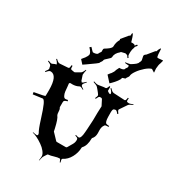

<svg xmlns="http://www.w3.org/2000/svg" viewBox="-341 -1578 1623 1826"><g transform="rotate(30 470.5 -665.0)"><path d="M921.9 -1227.1 925.3 -1187.5Q925.3 -1184.6 923.3 -1184.6Q921.4 -1184.6 890.6 -1205.1Q863.8 -1198.7 827.6 -1167.5Q791.5 -1136.2 765.9 -1099.4Q740.2 -1062.5 740.2 -1040Q740.2 -1033.7 730 -1020.8Q719.7 -1007.8 719.7 -1001.5Q719.7 -999 703.1 -994.6Q686.5 -990.2 686.5 -987.8Q686.5 -973.1 667 -947.3Q647.5 -921.4 627.9 -902.3L608.9 -883.8L551.3 -947.3L568.4 -969.7Q569.8 -969.7 577.1 -979Q596.2 -1004.4 599.6 -1024.4L616.2 -1058.1Q650.9 -1058.1 664.6 -1070.3Q669.9 -1074.7 668.9 -1079.6L684.6 -1103.5L685.1 -1121.6Q669.4 -1122.6 639.6 -1126V-1132.3Q686.5 -1139.2 691.9 -1142.6Q721.2 -1160.2 737.8 -1174.3Q754.4 -1188.5 756.8 -1202.6Q765.6 -1213.9 765.6 -1227.5L756.8 -1270.5Q756.8 -1285.2 775.4 -1295.4L834 -1367.2Q835 -1367.7 836.2 -1368.4Q837.4 -1369.1 838.1 -1369.4Q838.9 -1369.6 840.1 -1370.4Q841.3 -1371.1 842 -1371.6Q842.8 -1372.1 843.8 -1372.8Q844.7 -1373.5 845.2 -1374Q845.7 -1374.5 846.2 -1375Q847.2 -1377 847.2 -1382.1Q847.2 -1387.2 863.3 -1415L870.1 -1412.6Q873 -1341.3 877.2 -1332Q881.3 -1322.8 884.8 -1322.8L898.4 -1323.2L938 -1327.1Q942.4 -1327.1 942.4 -1322.8Q942.4 -1318.4 934.1 -1292Q924.3 -1270 921.9 -1227.1ZM593.3 -1325.2 607.4 -1325.7Q635.7 -1325.7 635.7 -1313L652.8 -1334.5L663.6 -1327.6L644.5 -1305.2Q644.5 -1298.8 643.1 -1294.4Q632.8 -1271.5 631.6 -1242.4Q630.4 -1213.4 632.8 -1204.8Q635.3 -1196.3 645.5 -1184.1L637.2 -1177.7Q621.6 -1203.1 614.7 -1203.1Q605.5 -1203.1 599.1 -1207.5L559.6 -1198.2Q550.3 -1195.8 550.3 -1190.9Q505.9 -1155.3 505.9 -1112.3Q505.9 -1101.1 477.5 -1077.9Q449.2 -1054.7 449.2 -1045.4Q449.2 -1036.1 439 -1022.9Q428.7 -1009.8 428.7 -1003.9Q428.7 -1000.5 330.1 -931.6L296.9 -908.7L259.8 -949.7L277.3 -971.7Q278.8 -971.7 285.6 -981Q304.7 -1006.8 308.1 -1026.4Q308.1 -1048.8 272 -1085.9L287.1 -1098.6Q305.2 -1078.1 314.9 -1069.3Q324.7 -1060.5 325.2 -1060.5Q359.9 -1060.5 373 -1072.3Q378.4 -1077.1 377.4 -1082L393.6 -1105.5V-1124Q392.1 -1139.2 400.9 -1145Q430.2 -1162.6 446.8 -1176.8Q463.4 -1190.9 465.8 -1205.1Q465.8 -1253.9 488.8 -1290L485.8 -1298.3L483.9 -1297.9L543 -1369.6Q543.9 -1370.1 545.2 -1370.8Q546.4 -1371.6 547.1 -1371.8Q547.9 -1372.1 549.1 -1372.8Q550.3 -1373.5 551 -1374Q551.8 -1374.5 552.7 -1375.2Q553.7 -1376 554.2 -1376.5Q554.7 -1377 555.2 -1377.9Q556.2 -1378.9 556.2 -1392.8Q556.2 -1406.7 560.5 -1406.7Q569.8 -1406.7 587.4 -1345.7ZM304.7 -699.2 291.5 -700.2Q278.3 -700.2 275.4 -689.9Q277.3 -682.6 279.3 -655.5Q281.2 -628.4 283.9 -606.2Q286.6 -584 296.4 -564.9Q306.2 -545.9 319.6 -545.9Q333 -545.9 346.7 -549.8L350.6 -537.1Q319.3 -528.8 315.4 -518.1Q313.5 -513.7 313.5 -505.9V-453.1Q313.5 -449.7 318.8 -441.9Q324.2 -434.1 325.2 -407.2Q326.2 -380.4 332.5 -371.1Q353 -347.7 374 -253.9Q381.3 -222.2 380.4 -223.1L445.3 -154.8Q449.7 -150.9 454.6 -150.9H553.7Q560.1 -150.9 565.4 -159.2Q572.3 -173.3 585.9 -194.6Q599.6 -215.8 604.5 -230.2Q609.4 -244.6 609.4 -260Q609.4 -275.4 603 -280.3Q596.7 -285.2 575.7 -292L578.6 -299.8Q600.1 -292 610.4 -292Q636.2 -292 641.1 -367.2Q643.1 -398.4 643.6 -399.9L649.4 -502Q649.4 -588.9 653.3 -657.2L621.6 -719.2Q616.2 -726.1 609.4 -726.1H600.6Q594.2 -726.1 590.8 -724.6Q582.5 -721.2 569.3 -690.9L560.5 -694.8Q571.8 -719.2 571.8 -725.6Q571.8 -731.9 568.6 -737.3Q565.4 -742.7 558.8 -751Q552.2 -759.3 547.9 -764.9Q543.5 -770.5 534.7 -780.8Q525.9 -791 521.5 -795.9Q512.7 -806.6 471.7 -819.8L473.6 -827.1Q502.9 -816.9 514.4 -816.9Q525.9 -816.9 553.2 -822Q580.6 -827.1 594.7 -827.1H597.7Q605 -827.1 610.1 -834Q615.2 -840.8 622.6 -861.8L632.3 -858.9V-814Q653.8 -797.9 661.6 -797.9Q669.4 -797.9 669.4 -801.8Q669.4 -811.5 664.3 -820.6Q659.2 -829.6 641.6 -848.1L647.5 -854Q664.1 -835.9 673.1 -830.6Q682.1 -825.2 692.4 -824.2L812.5 -817.9Q819.3 -817.9 823 -824.7Q826.7 -831.5 829.6 -853L839.4 -852.1Q837.4 -841.8 837.4 -832.3Q837.4 -822.8 839.4 -819.3Q842.3 -814 851.6 -813H853.5Q855.5 -812 865 -812Q874.5 -812 906.7 -826.2L908.7 -819.8Q872.1 -804.7 862.3 -791L814.5 -720.2Q808.6 -713.9 808.6 -706.5Q808.6 -699.2 827.6 -674.8L818.4 -668.9Q799.3 -694.8 787.6 -694.8Q782.7 -694.8 779.3 -693.8L768.6 -689.9Q757.3 -685.5 757.3 -650.4Q757.3 -615.2 757.8 -603.5Q758.8 -544.4 776.4 -536.1Q784.2 -532.2 809.6 -530.8L808.6 -521Q783.2 -521 775.6 -518.3Q768.1 -515.6 764.6 -507.8Q749.5 -487.8 749.5 -452.1L750.5 -417Q750.5 -375 726.6 -351.1Q724.6 -347.2 724.6 -345.2Q724.6 -267.1 689.5 -230Q685.5 -226.1 685.5 -221.2Q684.1 -165 656.2 -113.8Q628.4 -62.5 581.5 -39.1Q575.7 -36.1 575.7 -28.8Q575.7 -21.5 582.5 1L575.7 3.9Q568.4 -16.6 564.5 -22.7Q560.5 -28.8 555.7 -28.8Q535.2 -28.8 500.2 -18.1Q465.3 -7.3 452.9 -7.1Q440.4 -6.8 435.5 -2L413.6 32.2Q405.3 44.4 397.5 85H393.6Q398.4 57.6 398.4 37.6Q398.4 17.6 377.2 -9.8Q356 -37.1 325.7 -57.6Q259.3 -103.5 211.4 -113.8L212.4 -118.2Q242.7 -111.8 254.6 -111.8Q266.6 -111.8 266.6 -126Q266.6 -130.9 263.7 -137.2Q245.1 -165 214.6 -263.2Q184.1 -361.3 165.3 -401.6Q146.5 -441.9 132.3 -441.9L29.3 -428.2L25.4 -451.2Q142.6 -471.2 142.6 -477.1L143.6 -519V-541Q143.6 -699.7 70.3 -703.1Q60.5 -703.1 52.2 -697.5Q43.9 -691.9 27.3 -671.9L20.5 -678.2Q43.5 -706.5 43.5 -717.8Q43.5 -720.2 41.5 -726.1L37.6 -744.1Q35.2 -752.4 27.8 -758.3Q20.5 -764.2 -2.4 -773.9L0.5 -782.2Q26.4 -771 34.9 -771Q43.5 -771 50.8 -775.9L69.3 -784.2Q72.8 -785.2 78.1 -785.9Q83.5 -786.6 83.5 -787.1Q83.5 -803.2 54.7 -831.1L60.5 -836.9Q78.6 -819.3 87.2 -814.7Q95.7 -810.1 105.5 -810.1L191.4 -815.9Q201.7 -815.9 205.3 -821.8Q209 -827.6 210.4 -853H221.7Q221.7 -826.7 224.4 -821Q227.1 -815.4 237.3 -814L265.6 -809.1Q268.6 -809.1 272.5 -811L320.3 -837.9Q335.4 -845.2 350.6 -883.8L356.4 -880.9Q347.7 -848.1 347.7 -827.1L366.7 -770Q371.6 -770 374.5 -759.8Q386.2 -759.8 414.6 -788.1L418.5 -784.2Q390.6 -754.9 390.6 -744.1V-740.2Q390.6 -732.4 399.7 -725.1Q408.7 -717.8 423.3 -709L420.4 -704.1Q392.1 -719.2 387.2 -719.2Q382.3 -719.2 377.4 -716.8Q348.1 -699.2 304.7 -699.2Z"/></g></svg>

Font: Eater
Style: Regular
Weight: 400
Version: Version 001.002